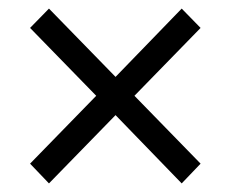

<svg xmlns="http://www.w3.org/2000/svg" viewBox="-20 -553 537 447"><path d="M50 -172 94 -126 249 -285 403 -126 447 -172 293 -330 447 -488 403 -533 249 -374 94 -533 50 -488 204 -330Z"/></svg>

Font: Cambridge Sans
Style: Regular
Weight: 400
Version: Version 2.020;PS 002.020;hotconv 1.0.88;makeotf.lib2.5.64775